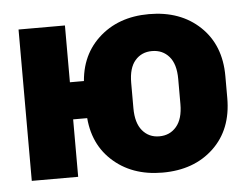

<svg xmlns="http://www.w3.org/2000/svg" viewBox="-41 -507 723 564"><g transform="rotate(-5 320.5 -224.5)"><path d="M31.7 -446.3V0H168.5V-169.4H275.4V-278.8H168.5V-446.3ZM209 -192.4Q209 -99.6 267.1 -45.2Q325.2 9.3 417 9.3Q509.8 9.3 567.4 -45.2Q625 -99.6 625 -192.4V-257.3Q625 -348.6 567.4 -403.3Q509.8 -458 417 -458Q325.2 -458 267.1 -403.3Q209 -348.6 209 -257.3ZM347.7 -261.2Q347.7 -305.2 366.7 -327.1Q385.7 -349.1 416.5 -349.1Q447.8 -349.1 467 -326.9Q486.3 -304.7 486.3 -260.7V-186.5Q486.3 -143.1 467 -120.4Q447.8 -97.7 416.5 -97.7Q385.7 -97.7 366.7 -120.4Q347.7 -143.1 347.7 -186.5Z"/></g></svg>

Font: Roboto Flex Super Cond Bold
Style: Regular
Weight: 700
Width: 3
Designer: Berlow after Robertson
Foundry: Google
Version: Version 3.000